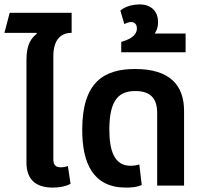

<svg xmlns="http://www.w3.org/2000/svg" viewBox="-20 -842 924 871"><path d="M220 9C249 9 277 4 300 -8L288 -89C278 -85 265 -83 256 -83C232 -83 222 -94 222 -120V-586C222 -667 260 -693 305 -693V-784H24L0 -693H146L147 -689C123 -670 100 -642 100 -571V-105C100 -24 146 9 220 9Z M551 9C575 9 604 7 623 -3L612 -96C600 -92 586 -90 572 -90C499 -90 476 -158 476 -254C476 -395 524 -429 594 -429C665 -429 693 -393 693 -329V0H815V-339C815 -454 752 -529 593 -529C452 -529 353 -470 353 -253C353 -102 402 9 551 9Z M530 -605H822V-690H682C692 -704 697 -722 697 -741C697 -791 666 -822 613 -822C590 -822 551 -816 526 -794L544 -733C552 -737 564 -742 575 -742C591 -742 601 -731 601 -713C601 -676 558 -660 530 -652Z"/></svg>

Font: Noto Sans Thai UI SemCond SemBd
Style: Regular
Weight: 600
Width: 4
Designer: Monotype Design Team
Foundry: Monotype Imaging Inc.
Version: Version 2.000